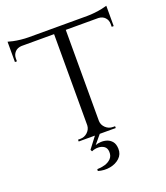

<svg xmlns="http://www.w3.org/2000/svg" viewBox="-145 -717 869 1003"><g transform="rotate(-20 289.0 -216.0)"><path d="M322 -597V0H257V-597ZM564 -601V-571H15V-601ZM564 -573V-504H553V-520Q553 -541 539.5 -555.5Q526 -570 503 -571V-573ZM564 -617V-591L452 -601Q472 -601 494.5 -603.5Q517 -606 536 -610Q555 -614 564 -617ZM259 -64V0H186V-10Q187 -10 192.5 -10Q198 -10 198 -10Q222 -10 239 -26Q256 -42 257 -64ZM319 -64H322Q323 -42 340 -26Q357 -10 381 -10Q381 -10 386.5 -10Q392 -10 392 -10V0H319ZM76 -573V-571Q53 -570 39.5 -555.5Q26 -541 26 -520V-504H15V-573ZM15 -617Q24 -614 42.5 -610Q61 -606 84 -603.5Q107 -601 127 -601L15 -591ZM277 -1H304L263 48Q276 43 293.5 42Q311 41 327.5 46.5Q344 52 355.5 66Q367 80 368 106Q369 137 347.5 157Q326 177 293.5 183Q261 189 227 179L228 169Q249 169 270 163Q291 157 305 143Q319 129 318 105Q317 84 303.5 74.5Q290 65 271 64.5Q252 64 234 72Q234 72 231.5 67Q229 62 229 62Z"/></g></svg>

Font: Cinzel
Style: Regular
Weight: 400
Designer: Natanael Gama
Version: Version 2.000